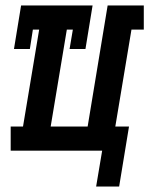

<svg xmlns="http://www.w3.org/2000/svg" viewBox="-20 -550 545 701"><path d="M331 131 353 0H19V-88H64L123 -442H100L89 -371H31L57 -530H318L292 -371H234L246 -442H224L165 -88H300L373 -530H505V-442H460L401 -88H451L415 131Z"/></svg>

Font: Iosevka Slab Semibold Oblique
Style: Regular
Weight: 600
Italic angle: -9°
Monospace: yes
Designer: Belleve Invis
Foundry: Belleve Invis
Version: Version 11.1.1; ttfautohint (v1.8.3)